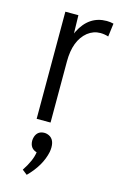

<svg xmlns="http://www.w3.org/2000/svg" viewBox="-116 -547 526 847"><g transform="rotate(15 147.0 -123.5)"><path d="M138.7 0V-279.3Q138.7 -375 191.4 -418Q217.8 -438.5 249 -438.5Q267.6 -438.5 286.1 -432.6L293.9 -493.2Q279.3 -497.1 262.7 -497.1Q181.6 -497.1 140.6 -415Q138.7 -410.2 136.7 -406.2L134.8 -489.3H75.2V0ZM170.9 104.5Q170.9 62.5 137.7 52.7Q130.9 50.8 125 50.8Q93.8 50.8 84 80.1Q81.1 89.8 81.1 98.6Q82 133.8 113.3 142.6Q108.4 180.7 74.2 232.4L96.7 250Q155.3 191.4 168.9 126Q170.9 114.3 170.9 104.5Z"/></g></svg>

Font: Yaldevi Colombo
Style: Regular
Weight: 400
Designer: Sol Matas, Denzil Rajitha, Kosala Senevirathne and Pathum Egodawatta
Foundry: Mooniak
Version: Version 1.020 ; ttfautohint (v1.6)